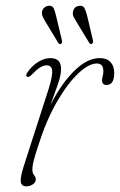

<svg xmlns="http://www.w3.org/2000/svg" viewBox="-20 -651 424 679"><path d="M76 -379.5Q69.5 -383 76 -393.5Q91.5 -417 113.8 -431.2Q136 -445.5 158 -445.5Q196 -445.5 196 -407.5Q196 -386 185 -353.8Q174 -321.5 158.5 -279.5Q195.5 -353.5 241.8 -399.5Q288 -445.5 332 -445.5Q358 -445.5 371 -431.2Q384 -417 384 -393Q384 -350.5 356.5 -350.5Q341 -350.5 341 -367Q341 -375 343.2 -382.2Q345.5 -389.5 345.5 -399.5Q345.5 -426.5 322.5 -426.5Q294 -426.5 256.5 -391.2Q219 -356 181.5 -291.2Q144 -226.5 115.5 -137Q104 -101.5 99.2 -83.2Q94.5 -65 94.5 -51.5Q94.5 -38.5 100.5 -31.5Q106.5 -24.5 106.5 -16Q106.5 -6.5 96.2 0.8Q86 8 73 8Q56 8 53.5 -7.5Q51 -23 64 -63.5L152 -336.5Q166.5 -383 164.5 -401.5Q162.5 -420 145 -420Q134.5 -420 122.2 -412.8Q110 -405.5 92 -386.5Q81.5 -376.5 76 -379.5ZM178.5 -594 199 -508.5Q201 -500 196.5 -496.5Q190.5 -493 186 -499.5L140.5 -574.5Q135.5 -583 131.5 -591.2Q127.5 -599.5 128.5 -608.5Q129.5 -617.5 136.2 -623.5Q143 -629.5 151.5 -630.5Q165 -632 169.8 -621.8Q174.5 -611.5 178.5 -594ZM288.5 -594 308.5 -509Q310.5 -500 305.5 -496.5Q299.5 -493 295.5 -499.5L250 -574.5Q244.5 -583 240.5 -591Q236.5 -599 238 -608Q240.5 -628 261 -630.5Q274 -632 279 -621.8Q284 -611.5 288.5 -594Z"/></svg>

Font: Fraunces 72pt S050 Thin
Style: Italic
Weight: 100
Italic angle: -16°
Version: Version 1.000; ttfautohint (v1.8.3)